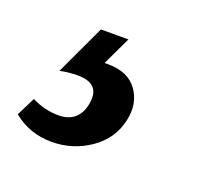

<svg xmlns="http://www.w3.org/2000/svg" viewBox="-135 -70 421 387"><g transform="rotate(20 76.0 123.5)"><path d="M60 61Q104 61 123.5 88.5Q143 116 135 153Q126 196 89 221.5Q52 247 7 247Q-41 247 -76 218L-56 178Q-28 192 1 192Q43 192 52 151Q62 103 11 103Q-8 103 -27 107L23 0H82L53 61Z"/></g></svg>

Font: EauTest
Style: Bold Italic
Weight: 700
Italic angle: -12°
Designer: Christian Thalmann (Catharsis Fonts)
Version: Version 0.001;PS 000.001;hotconv 1.0.88;makeotf.lib2.5.64775